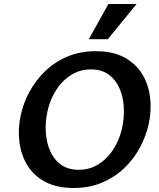

<svg xmlns="http://www.w3.org/2000/svg" viewBox="-20 -927 797 960"><path d="M348 13Q263 13 205.5 -18Q148 -49 116.5 -101Q85 -153 77 -217.5Q69 -282 83 -348Q96 -410 127 -467.5Q158 -525 205.5 -571Q253 -617 316.5 -644Q380 -671 459 -671Q544 -671 601.5 -640Q659 -609 691 -556.5Q723 -504 730.5 -439.5Q738 -375 724 -309Q711 -248 680 -190Q649 -132 601.5 -86.5Q554 -41 490.5 -14Q427 13 348 13ZM374 -78Q419 -78 455 -96Q491 -114 518.5 -144Q546 -174 564.5 -212Q583 -250 591 -290Q602 -341 599 -392Q596 -443 577.5 -485.5Q559 -528 523.5 -554Q488 -580 434 -580Q389 -580 353 -562Q317 -544 289.5 -514Q262 -484 243.5 -446Q225 -408 217 -368Q206 -317 209 -266Q212 -215 230.5 -172.5Q249 -130 284.5 -104Q320 -78 374 -78ZM424 -731 522 -907H663L519 -731Z"/></svg>

Font: Ysabeau Infant
Style: Bold Italic
Weight: 700
Italic angle: -12°
Designer: Christian Thalmann (Catharsis Fonts)
Version: Version 2.001;gftools[0.9.30]; featfreeze: ss01,ss02,lnum